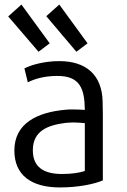

<svg xmlns="http://www.w3.org/2000/svg" viewBox="-20 -810 555 842"><path d="M16 -738 149 -583 198 -620 74 -790ZM183 -739 315 -583 364 -620 240 -790ZM352 -60C327 -52 294 -47 252 -47C173 -47 124 -76 124 -151C124 -236 189 -261 267 -271C280 -272 292 -273 303 -273C322 -273 338 -271 352 -270ZM431 -19V-307C431 -327 430 -347 430 -366C427 -482 357 -542 240 -542C171 -542 114 -524 87 -510L102 -449C128 -462 169 -477 232 -477C331 -477 351 -421 352 -328C340 -329 319 -330 298 -330C289 -330 279 -330 270 -329C141 -318 43 -268 43 -150C43 -42 117 12 243 12C324 12 395 -3 431 -19Z"/></svg>

Font: Repo
Style: Regular
Weight: 400
Designer: Stefan Peev
Foundry: Context Ltd
Version: Version 0.000